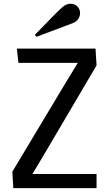

<svg xmlns="http://www.w3.org/2000/svg" viewBox="-20 -981 582 1001"><path d="M44.4 0ZM483.4 0H49.3L44.4 -85.9L323.2 -550.8L385.7 -653.3H76.2L67.9 -727.5H478L483.4 -640.1L210.4 -176.3L148.9 -73.7H483.4ZM306.2 -944.3Q325.7 -961.4 347.2 -961.4Q370.1 -961.4 383.8 -947Q397.5 -932.6 397.5 -912.6Q397.5 -897.5 388.7 -883.3Q379.9 -869.1 362.8 -861.8Q357.4 -859.4 309.1 -841.3Q260.7 -823.2 215.3 -806.2L169.9 -789.1L161.6 -799.3Q287.1 -929.2 306.2 -944.3Z"/></svg>

Font: Coda
Style: Regular
Weight: 400
Designer: vernon adams
Foundry: vernon adams
Version: Version 2.001; ttfautohint (v0.8) -r 50 -G 200 -x